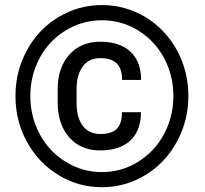

<svg xmlns="http://www.w3.org/2000/svg" viewBox="-20 -741 824 770"><path d="M42 -356C42 -290 57.1 -228.5 87.9 -172.4C118.7 -116.2 160.6 -71.8 214.4 -39.1C267.6 -6.3 325.7 9.8 388.7 9.8C450.7 9.8 508.8 -6.3 562.5 -38.6C615.7 -70.8 658.2 -115.2 689 -171.9C719.7 -228 735.4 -289.6 735.4 -356C735.4 -421.9 720.2 -482.9 689.9 -539.1C659.2 -595.2 617.2 -639.6 563.5 -672.4C509.3 -704.6 451.2 -720.7 388.7 -720.7C326.2 -720.7 268.1 -704.6 214.4 -672.4C160.2 -639.6 118.2 -595.2 87.9 -539.1C57.1 -482.9 42 -421.9 42 -356ZM675.3 -356C675.3 -301.8 663.1 -251 638.2 -204.1C613.3 -157.2 578.6 -120.1 534.2 -92.3C489.3 -64.5 440.9 -50.8 388.7 -50.8C336.4 -50.8 288.6 -64.5 244.1 -91.8C199.7 -118.7 164.6 -155.8 139.6 -202.6C114.3 -249.5 101.6 -300.8 101.6 -356C101.6 -411.1 114.3 -462.4 139.6 -509.3C165 -556.2 200.2 -592.8 244.6 -619.6C289.1 -646.5 336.9 -659.7 388.7 -659.7C441.9 -659.7 490.7 -646 535.2 -618.2C579.6 -590.3 614.3 -553.2 638.7 -506.8C663.1 -460.4 675.3 -410.2 675.3 -356ZM469.2 -291C469.2 -227.1 439.9 -203.6 381.8 -203.6C321.8 -203.6 287.1 -250.5 287.1 -326.7V-386.7C287.6 -423.3 295.9 -453.1 312.5 -475.1C328.6 -497.1 352.1 -507.8 381.8 -507.8C439 -507.8 469.7 -482.9 469.7 -420.4H545.9C545.9 -517.6 487.8 -573.7 381.8 -573.7C330.6 -573.7 289.1 -556.6 258.3 -522C227.1 -487.3 211.4 -441.4 211.4 -384.8V-329.6C211.4 -271 227.1 -224.6 257.8 -189.9C288.6 -155.3 329.6 -137.7 381.8 -137.7C485.8 -137.7 545.4 -191.9 545.4 -291Z"/></svg>

Font: Roboto
Style: Bold
Weight: 700
Designer: Google
Version: Version 2.137; 2017